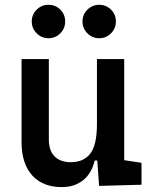

<svg xmlns="http://www.w3.org/2000/svg" viewBox="-20 -761 626 791"><path d="M234.9 9.8Q155.8 9.8 112.3 -38.8Q68.8 -87.4 68.8 -175.8V-517.6H181.2V-185.5Q181.2 -141.1 204.8 -116.9Q228.5 -92.8 271.5 -92.8Q325.2 -92.8 352.3 -128.7Q379.4 -164.6 379.4 -249L405.8 -99.6H370.1Q357.9 -46.9 322.5 -18.6Q287.1 9.8 234.9 9.8ZM388.2 4.9 379.4 -119.1V-210H491.7V-101.1L563 -90.3V0ZM379.4 -146.5V-517.6H491.7V-175.8ZM388.7 -603.5Q360.4 -603.5 340.1 -623.8Q319.8 -644 319.8 -672.4Q319.8 -701.2 340.1 -721.2Q360.4 -741.2 388.7 -741.2Q417.5 -741.2 437.5 -721.2Q457.5 -701.2 457.5 -672.4Q457.5 -644 437.5 -623.8Q417.5 -603.5 388.7 -603.5ZM179.7 -603.5Q151.4 -603.5 131.1 -623.8Q110.8 -644 110.8 -672.4Q110.8 -701.2 131.1 -721.2Q151.4 -741.2 179.7 -741.2Q208.5 -741.2 228.5 -721.2Q248.5 -701.2 248.5 -672.4Q248.5 -644 228.5 -623.8Q208.5 -603.5 179.7 -603.5Z"/></svg>

Font: Cascadia Mono Medium
Style: Regular
Weight: 500
Monospace: yes
Designer: Aaron Bell
Foundry: Saja Typeworks
Version: Version 2407.024